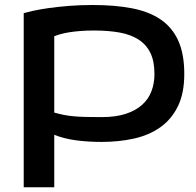

<svg xmlns="http://www.w3.org/2000/svg" viewBox="-20 -581 802 786"><path d="M77.1 -527.3Q90.8 -531.2 117.4 -537.1Q144 -543 180.7 -548.1Q217.3 -553.2 262.5 -556.9Q307.6 -560.5 359.4 -560.5Q451.2 -560.5 521.2 -546.9Q591.3 -533.2 638.7 -500.5Q686 -467.8 710.2 -413.6Q734.4 -359.4 734.4 -278.3Q734.4 -198.7 708 -145.3Q681.6 -91.8 635.7 -59.6Q589.8 -27.3 528.3 -13.7Q466.8 0 396.5 0Q338.9 0 289.6 -6.8Q240.2 -13.7 202.1 -29.3V185.5H77.1ZM365.2 -456.1Q333.5 -456.1 308.8 -454.1Q284.2 -452.1 264.4 -449Q244.6 -445.8 229.5 -441.7Q214.4 -437.5 202.1 -432.6V-120.1Q223.1 -114.3 241.5 -110.6Q259.8 -106.9 281 -105Q302.2 -103 329.8 -102.3Q357.4 -101.6 396.5 -101.6Q454.1 -101.6 494.9 -115Q535.6 -128.4 561.8 -151.9Q587.9 -175.3 600.1 -207.8Q612.3 -240.2 612.3 -278.3Q612.3 -330.1 595.7 -364.3Q579.1 -398.4 547.4 -418.9Q515.6 -439.5 469.7 -447.8Q423.8 -456.1 365.2 -456.1Z"/></svg>

Font: Revalia
Style: Regular
Weight: 400
Designer: Johan Kallas, Mihkel Virkus
Foundry: Johan Kallas, Mihkel Virkus
Version: Version 1.001